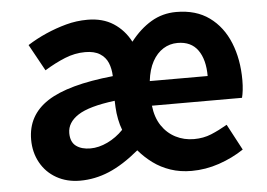

<svg xmlns="http://www.w3.org/2000/svg" viewBox="-46 -633 982 707"><g transform="rotate(-5 445.5 -280.0)"><path d="M223 14Q174 14 136 -7.5Q98 -29 77 -67Q56 -105 56 -152Q56 -242 132.5 -292Q209 -342 376 -359Q375 -387 366 -408.5Q357 -430 336.5 -443Q316 -456 282 -456Q244 -456 207 -441Q170 -426 131 -402L77 -500Q110 -521 146.5 -537Q183 -553 221.5 -563.5Q260 -574 301 -574Q357 -574 396.5 -548.5Q436 -523 459 -479Q494 -524 536 -549Q578 -574 629 -574Q702 -574 751 -538.5Q800 -503 825 -441.5Q850 -380 850 -303Q850 -283 848 -266Q846 -249 843 -238H510Q515 -194 535 -164Q555 -134 586 -118Q617 -102 654 -102Q689 -102 718 -114Q747 -126 778 -144L829 -48Q787 -20 737 -3Q687 14 635 14Q593 14 557.5 2Q522 -10 493.5 -31Q465 -52 442 -79Q383 -30 330.5 -8Q278 14 223 14ZM271 -101Q302 -101 334.5 -116.5Q367 -132 393 -159Q386 -177 381.5 -199.5Q377 -222 376 -244L375 -268Q279 -256 238.5 -229.5Q198 -203 198 -164Q198 -131 218 -116Q238 -101 271 -101ZM510 -329H724Q724 -390 699 -425Q674 -460 624 -460Q595 -460 571 -445Q547 -430 531 -401Q515 -372 510 -329Z"/></g></svg>

Font: Noto Sans SC Thin
Style: Bold
Weight: 700
Version: Version 2.004-H2;hotconv 1.0.118;makeotfexe 2.5.65603